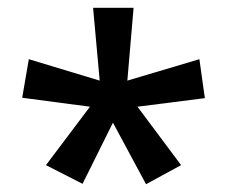

<svg xmlns="http://www.w3.org/2000/svg" viewBox="-20 -780 585 493"><path d="M323 -760H219L236 -573L54 -628L37 -529L211 -506L98 -356L192 -308L270 -465L355 -307L445 -356L333 -506L506 -528L492 -628L307 -573Z"/></svg>

Font: Noto Sans Thai Looped UI Narrow Medium
Style: Regular
Weight: 500
Width: 4
Designer: Cadson Demak Team
Foundry: Cadson Demak Co., Ltd.
Version: Version 1.000